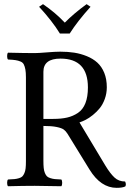

<svg xmlns="http://www.w3.org/2000/svg" viewBox="-20 -903 632 933"><path d="M190.9 -554.2V-325.2H238.8Q277.8 -325.2 306.4 -331.8Q335 -338.4 358.9 -354.5Q382.8 -370.6 395 -401.6Q407.2 -432.6 407.2 -478Q407.2 -618.2 273.9 -618.2Q190.9 -618.2 190.9 -554.2ZM148.9 0Q93.3 0 19 2Q14.6 -2.4 14.6 -14.4Q14.6 -26.4 19 -30.8Q39.1 -31.7 50 -32.7Q61 -33.7 72.3 -37.1Q83.5 -40.5 88.9 -46.1Q94.2 -51.8 98.6 -61.8Q103 -71.8 104.5 -85.4Q106 -99.1 106 -120.1V-526.9Q106 -550.8 103.3 -565.4Q100.6 -580.1 95.7 -589.8Q90.8 -599.6 79.3 -604.2Q67.9 -608.9 55.2 -610.8Q42.5 -612.8 19 -613.8Q14.6 -618.2 14.6 -630.4Q14.6 -642.6 19 -647Q99.1 -645 148.9 -645Q165.5 -645 206.8 -648.4Q248 -651.9 272.9 -651.9Q310.1 -651.9 341.3 -647Q372.6 -642.1 402.3 -629.9Q432.1 -617.7 453.1 -598.6Q474.1 -579.6 486.6 -549.1Q499 -518.6 499 -479Q499 -449.2 489.3 -422.4Q479.5 -395.5 464.8 -377.4Q450.2 -359.4 431.4 -344.2Q412.6 -329.1 396.7 -321Q380.9 -313 366.2 -308.1L492.2 -98.1Q515.6 -59.6 536.4 -40.3Q557.1 -21 587.9 -21Q594.7 -7.3 588.9 2.9Q575.2 9.8 546.9 9.8Q469.7 9.8 415 -79.1L308.1 -252.9Q299.8 -266.1 289.8 -273.4Q279.8 -280.8 255.4 -285.9Q231 -291 190.9 -291V-122.1Q190.9 -100.6 192.4 -86.7Q193.8 -72.8 198.2 -62.3Q202.6 -51.8 208 -46.4Q213.4 -41 224.6 -37.4Q235.8 -33.7 246.8 -32.7Q257.8 -31.7 277.8 -30.8Q282.2 -26.4 282.2 -14.4Q282.2 -2.4 277.8 2Q189.9 0 148.9 0ZM318.8 -740.2H271Q233.4 -801.3 169.9 -870.1L189 -882.8Q249 -841.8 294.9 -793Q338.4 -837.4 400.9 -882.8L419.9 -870.1Q355.5 -798.3 318.8 -740.2Z"/></svg>

Font: Common Serif
Style: Regular
Weight: 400
Designer: Philipp H. Poll, Khaled Hosny
Foundry: Stefan Peev, Context Ltd.
Version: Version 1.026